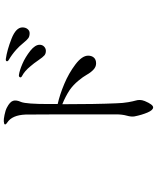

<svg xmlns="http://www.w3.org/2000/svg" viewBox="75 -870 849 1040"><g transform="rotate(-90 500.0 -349.5)"><path d="M614 -672Q638 -669 675 -653Q710 -638 746 -610Q778 -584 778 -560Q778 -545 768 -535.5Q758 -526 745 -526Q730 -526 720.5 -534Q711 -542 694 -567Q677 -592 662 -609Q636 -641 609 -655Q599 -660 602 -666.5Q605 -673 614 -672ZM701 -743Q750 -736 811 -712Q872 -688 872 -653Q872 -636 863 -625Q854 -614 841 -614Q824 -614 814 -621Q804 -628 787 -649Q770 -670 752 -686Q724 -711 696 -727Q687 -733 689 -738.5Q691 -744 701 -743ZM457 -462Q507 -451 565.5 -426.5Q624 -402 671.5 -366Q719 -330 719 -297Q719 -278 708.5 -266Q698 -254 677 -254Q658 -254 642.5 -269Q627 -284 616 -304Q605 -324 582.5 -351Q560 -378 533 -397Q498 -420 456 -437Q456 -255 461 -144Q462 -108 467 -80Q472 -52 475.5 -41Q479 -30 479 -17.5Q479 -5 473 10Q454 55 439 55Q424 55 411 24.5Q398 -6 390 -46Q387 -63 394 -88Q401 -113 401 -146V-443Q401 -586 400 -636Q397 -709 357 -735Q345 -743 346.5 -748Q348 -753 364 -754Q373 -755 398 -750Q423 -745 438 -737Q469 -721 474.5 -703.5Q480 -686 468 -660Q457 -631 457 -511Z"/></g></svg>

Font: TsukuhouMincho
Style: Regular
Weight: 400
Designer: Iose
Foundry: Typographish
Version: Version 1.001; ttfautohint (v1.8.3)